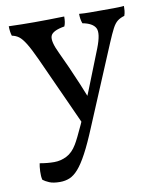

<svg xmlns="http://www.w3.org/2000/svg" viewBox="-81 -525 702 839"><g transform="rotate(-10 270.5 -105.5)"><path d="M379 -298Q404 -362 391 -385.5Q378 -409 334 -417Q330 -428 328.5 -438.5Q327 -449 327 -460Q350 -458 374 -458Q398 -458 426 -458Q454 -458 479 -458Q504 -458 526 -460Q526 -450 525 -439Q524 -428 520 -417Q502 -412 489.5 -402.5Q477 -393 466 -372Q455 -351 439 -313L292 37Q264 105 241.5 147Q219 189 199.5 211Q180 233 160.5 241Q141 249 118 249Q88 249 70.5 241.5Q53 234 43 226Q39 211 40 188.5Q41 166 44 153Q61 156 77 157.5Q93 159 108 159Q137 159 163.5 145.5Q190 132 209 100Q222 79 250 17.5Q278 -44 310 -124ZM262 21Q238 -32 211.5 -90.5Q185 -149 160.5 -202.5Q136 -256 119 -294Q96 -344 80.5 -369Q65 -394 51.5 -404Q38 -414 21 -417Q18 -426 16.5 -437Q15 -448 15 -460Q44 -459 73 -458.5Q102 -458 128 -458Q154 -458 192 -458.5Q230 -459 261 -460Q261 -447 259.5 -436.5Q258 -426 254 -417Q200 -408 192 -385.5Q184 -363 211 -307Q225 -278 243 -237.5Q261 -197 278 -156.5Q295 -116 307 -85Z"/></g></svg>

Font: Vollkorn
Style: Regular
Weight: 400
Designer: Friedrich Althausen
Foundry: Friedrich Althausen
Version: Version 4.104